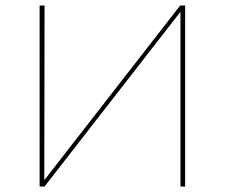

<svg xmlns="http://www.w3.org/2000/svg" viewBox="-20 -678 817 698"><path d="M653 0H636V-635L142 0H124V-658H142L141 -23L635 -658H653Z"/></svg>

Font: Ysabeau Thin
Style: Regular
Weight: 200
Designer: Christian Thalmann (Catharsis Fonts)
Version: Version 0.003